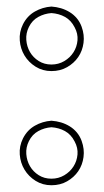

<svg xmlns="http://www.w3.org/2000/svg" viewBox="-20 -544 310 574"><path d="M133.8 -504.9Q112.8 -503.4 94.5 -493.4Q76.2 -483.4 66.4 -463.4Q57.1 -444.8 58.6 -424.8Q60.1 -404.8 69.6 -388.4Q79.1 -372.1 95.7 -361.6Q112.3 -351.1 133.8 -351.1Q154.8 -351.1 172.1 -361.3Q189.5 -371.6 199.7 -387.7Q210 -403.8 211.7 -423.6Q213.4 -443.4 203.1 -462.4Q192.4 -483.4 174.3 -493.4Q156.2 -503.4 133.8 -504.9ZM133.8 -524.4Q148.4 -523.4 162.4 -519.3Q176.3 -515.1 188.2 -507.8Q200.2 -500.5 209.5 -489.5Q218.8 -478.5 224.1 -463.9Q232.9 -439.5 229.7 -415.8Q226.6 -392.1 213.9 -373.5Q201.2 -355 180.7 -343.3Q160.2 -331.5 133.8 -331.5Q107.4 -331.5 86.4 -344.7Q65.4 -357.9 53.2 -378.2Q41 -398.4 39.1 -423.3Q37.1 -448.2 48.8 -471.7Q61.5 -496.6 84.2 -509.5Q106.9 -522.5 133.8 -524.4ZM133.8 -163.6Q112.8 -162.1 94.5 -152.1Q76.2 -142.1 66.4 -122.1Q57.1 -103.5 58.6 -83.5Q60.1 -63.5 69.6 -47.1Q79.1 -30.8 95.7 -20.3Q112.3 -9.8 133.8 -9.8Q154.8 -9.8 172.1 -20Q189.5 -30.3 199.7 -46.4Q210 -62.5 211.7 -82.3Q213.4 -102.1 203.1 -121.1Q192.4 -142.1 174.3 -152.1Q156.2 -162.1 133.8 -163.6ZM133.8 -183.1Q148.4 -182.1 162.4 -178Q176.3 -173.8 188.2 -166.5Q200.2 -159.2 209.5 -148.2Q218.8 -137.2 224.1 -122.6Q232.9 -98.1 229.7 -74.5Q226.6 -50.8 213.9 -32.2Q201.2 -13.7 180.7 -2Q160.2 9.8 133.8 9.8Q107.4 9.8 86.4 -3.4Q65.4 -16.6 53.2 -36.9Q41 -57.1 39.1 -82Q37.1 -106.9 48.8 -130.4Q61.5 -155.3 84.2 -168.2Q106.9 -181.2 133.8 -183.1Z"/></svg>

Font: Preussische VI 9 Linie
Style: Regular
Weight: 400
Designer: Peter Wiegel
Foundry: Peter Wiegel
Version: Version 1.000 2009 initial release